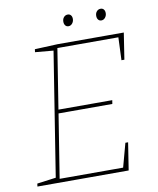

<svg xmlns="http://www.w3.org/2000/svg" viewBox="-91 -901 798 972"><g transform="rotate(-10 308.5 -415.5)"><path d="M499 -141H513L491 0H22L24 -15L129 -29L120 -21L223 -671L229 -663L128 -672L130 -687L247 -692H588L567 -556H552L557 -680L564 -673H236L244 -678L193 -356L188 -365H471L468 -346H185L193 -355L139 -16L133 -19H473L464 -12ZM318 -772Q308 -772 302 -779.5Q296 -787 296 -799Q296 -813 304 -822Q312 -831 324 -831Q334 -831 340 -824Q346 -817 346 -805Q346 -792 338 -782Q330 -772 318 -772ZM487 -772Q477 -772 471 -779.5Q465 -787 465 -799Q465 -813 473 -822Q481 -831 493 -831Q503 -831 509 -824Q515 -817 515 -805Q515 -792 507 -782Q499 -772 487 -772Z"/></g></svg>

Font: Bitter Thin
Style: Italic
Weight: 100
Italic angle: -9°
Designer: Sol Matas, and Bitter project Authors
Foundry: Sol Matas
Version: Version 2.002